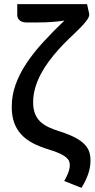

<svg xmlns="http://www.w3.org/2000/svg" viewBox="-20 -740 456 924"><path d="M409 -675Q410 -669.5 408.5 -663Q407 -656.5 401 -647.2Q395 -638 383.5 -624.8Q372 -611.5 353 -593Q332 -573 308 -549.8Q284 -526.5 260.2 -500Q236.5 -473.5 214.8 -444.2Q193 -415 176.2 -383.2Q159.5 -351.5 149.5 -317.5Q139.5 -283.5 139.5 -248Q139.5 -217 147.8 -194.8Q156 -172.5 172.2 -156.2Q188.5 -140 212.8 -128.5Q237 -117 269 -107Q314.5 -92.5 343.2 -77Q372 -61.5 388 -44.2Q404 -27 409.8 -8.2Q415.5 10.5 415.5 31.5Q415.5 65.5 404.2 98Q393 130.5 372 164L289 131Q293.5 123.5 298.2 114.2Q303 105 307 95Q311 85 313.5 74.5Q316 64 316 54Q316 45 312.5 35.8Q309 26.5 298.2 17.2Q287.5 8 267.8 -1.2Q248 -10.5 215 -20.5Q171.5 -33.5 138.2 -51Q105 -68.5 82.5 -92.8Q60 -117 48.2 -149.5Q36.5 -182 36.5 -225.5Q36.5 -282 55.5 -334.2Q74.5 -386.5 108.5 -437.2Q142.5 -488 188.8 -538.2Q235 -588.5 290 -641Q231.5 -632 164 -632H107Q95 -632 86.5 -635.2Q78 -638.5 72.8 -643.8Q67.5 -649 65.2 -655.2Q63 -661.5 63 -667.5V-720H399Z"/></svg>

Font: Lato 2
Style: Regular
Weight: 600
Designer: Lukasz Dziedzic with Adam Twardoch and Botio Nikoltchev
Foundry: tyPoland Lukasz Dziedzic
Version: Version 2.015; 2015-08-06; http://www.latofonts.com/